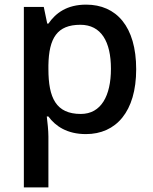

<svg xmlns="http://www.w3.org/2000/svg" viewBox="-20 -569 660 829"><path d="M352 -549C268 -549 220 -512 189 -467H184L169 -539H83V240H189V20C189 -5 185 -42 182 -66H189C219 -25 269 10 351 10C481 10 568 -87 568 -270C568 -455 482 -549 352 -549ZM327 -462C417 -462 459 -389 459 -272C459 -156 417 -77 329 -77C222 -77 189 -146 189 -271V-287C191 -405 227 -462 327 -462Z"/></svg>

Font: Noto Sans Gujarati UI Medium
Style: Regular
Weight: 500
Designer: Jelle Bosma - Monotype Design Team, Universal Thirst
Foundry: Monotype Imaging Inc.
Version: Version 2.106